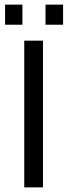

<svg xmlns="http://www.w3.org/2000/svg" viewBox="-20 -811 293 831"><path d="M77 -704H2V-791H77ZM253 -704H177V-791H253ZM166 0H85V-635H166Z"/></svg>

Font: Gemunu Libre
Style: Regular
Weight: 400
Designer: Puspanada Ekanayake, Sola Matas, Pathum Egodawatta, Kosala Senevirathne
Foundry: mooniak
Version: Version 1.100